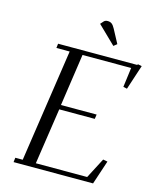

<svg xmlns="http://www.w3.org/2000/svg" viewBox="-130 -984 865 1071"><g transform="rotate(15 302.5 -448.0)"><path d="M53.2 0 56.2 -25.9H99.1L195.8 -676.8H119.1L122.1 -702.1H580.1L581.1 -707L605 -702.1L558.1 -559.1L536.1 -564L550.8 -676.8H270L226.1 -376H432.1L428.2 -350.1H223.1L174.8 -25.9H471.2L532.2 -143.1L558.1 -138.2L512.2 0ZM319.8 -870.1 336.9 -889.2Q344.7 -896 356.9 -896Q371.6 -896 381.1 -888.7Q390.6 -881.3 399.9 -863.8L441.9 -785.2L422.9 -770Z"/></g></svg>

Font: Dehuti Alt
Style: Italic
Weight: 400
Version: Version 1.2